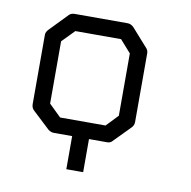

<svg xmlns="http://www.w3.org/2000/svg" viewBox="-66 -543 672 674"><g transform="rotate(10 270.0 -206.0)"><path d="M67 -407 128 -470Q135 -477 148 -477H336Q348 -477 358 -467L414 -404Q422 -396 422 -385V-140Q422 -128 413 -119L355 -60Q349 -53 337.5 -53H334H273V65H268H213V-53H148Q137.5 -53 128 -60L66 -118Q57 -126 57 -140V-387Q57 -397 67 -407ZM117 -374V-152L160 -110H322L362 -152V-374L323 -418H160Z"/></g></svg>

Font: 3270 Nerd Font Mono
Style: Regular
Weight: 400
Monospace: yes
Version: Version 3.0.1;Nerd Fonts 3.0.0